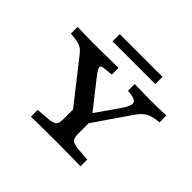

<svg xmlns="http://www.w3.org/2000/svg" viewBox="-163 -926 1135 1135"><g transform="rotate(45 404.0 -358.5)"><path d="M401 -160.5 163.4 -462.8Q148.2 -482.8 134.5 -492.2Q120.9 -501.7 105.3 -505.7Q89.7 -509.7 67.3 -511.7L38.6 -514.5V-571Q58.6 -570.2 90.3 -569.4Q122 -568.5 145 -568.5H151.2H154.1Q177.6 -568.5 207.4 -568.5Q237.3 -568.5 269.1 -569Q300.8 -569.4 330.1 -569.8Q359.3 -570.2 381 -571V-514.5L336.5 -510.1Q295.8 -506.9 296.8 -494Q297.7 -481.2 326.2 -443.8L475.7 -253.9L434.8 -235.5L560.8 -415.3Q593.3 -462.7 589.4 -484.6Q585.6 -506.4 541.1 -511.7L516 -514.5V-571Q548.7 -570.2 585.1 -569.4Q621.4 -568.5 657.4 -568.5Q689.4 -568.5 721.3 -569.4Q753.2 -570.2 780.2 -571V-514.5L760 -512.1Q734.2 -508.9 713.6 -501.6Q693.1 -494.4 673.7 -476.6Q654.4 -458.8 631 -422.9L450.2 -160.5ZM418.3 -2.4Q390.9 -2.4 354.6 -2Q318.4 -1.6 282.3 -1.4Q246.2 -1.2 218.6 -0.4V-56.9L299.6 -63.3Q339.7 -66.9 352.2 -79Q364.8 -91.1 364.8 -125.8V-250.8L433.8 -200.8L487.4 -283.3V-125.8Q487.4 -91.1 500 -78.8Q512.6 -66.5 552.7 -62.5L633.6 -56.5V0Q606.4 -0.8 570.1 -1.2Q533.9 -1.6 497.8 -2Q461.7 -2.4 434 -2.4H426.1ZM245 -656.5V-716.9H602.3V-656.5Z"/></g></svg>

Font: Playfair 5pt SemiExpanded Light
Style: Regular
Weight: 300
Width: 6
Designer: Claus Eggers Sørensen
Foundry: Claus Eggers Sørensen
Version: Version 2.203